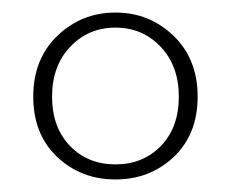

<svg xmlns="http://www.w3.org/2000/svg" viewBox="-20 -698 368 306"><path d="M33 -544Q33 -604 71.5 -641Q110 -678 164 -678Q218 -678 256.5 -641Q295 -604 295 -544Q295 -484 257 -448Q219 -412 164 -412Q109 -412 71 -448Q33 -484 33 -544ZM265 -544Q265 -593 236 -623.5Q207 -654 164 -654Q121 -654 92 -623.5Q63 -593 63 -544Q63 -495 91.5 -465.5Q120 -436 164 -436Q208 -436 236.5 -465.5Q265 -495 265 -544Z"/></svg>

Font: DeepMind Serif Display
Style: Regular
Weight: 800
Designer: Frank Grießhammer / Modifications: Colophon Foundry
Foundry: Colophon Foundry
Version: Version 5.002